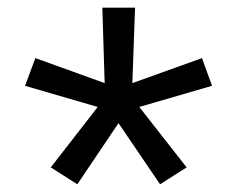

<svg xmlns="http://www.w3.org/2000/svg" viewBox="-20 -783 616 499"><path d="M181 -304 288 -463 396 -304 465 -348 342 -505 531 -560 505 -632 324 -567 331 -763H246L252 -567L72 -632L45 -560L234 -505L112 -348Z"/></svg>

Font: Iosevka Sparkle
Style: Regular
Weight: 400
Designer: Belleve Invis
Foundry: Belleve Invis
Version: Version 4.5.0; ttfautohint (v1.8.3)